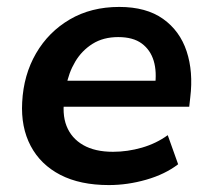

<svg xmlns="http://www.w3.org/2000/svg" viewBox="-20 -524 611 554"><path d="M294 10Q211 10 154 -19.5Q97 -49 68.5 -103Q40 -157 44 -229Q48 -308 84 -370Q120 -432 181.5 -468Q243 -504 324 -504Q402 -504 450.5 -469.5Q499 -435 518.5 -376Q538 -317 529 -243L526 -216H144L155 -291H444L427 -274Q433 -317 423.5 -348.5Q414 -380 389 -398.5Q364 -417 321 -417Q278 -417 247 -397.5Q216 -378 197 -346Q178 -314 171 -275L167 -247Q158 -196 172 -160.5Q186 -125 220 -105.5Q254 -86 306 -86Q348 -86 389.5 -98Q431 -110 464 -134L494 -50Q456 -21 402 -5.5Q348 10 294 10Z"/></svg>

Font: Nunito Sans 10pt
Style: Bold Italic
Weight: 700
Italic angle: -9°
Designer: Vernon Adams
Foundry: Vernon Adams
Version: Version 3.101;gftools[0.9.27]